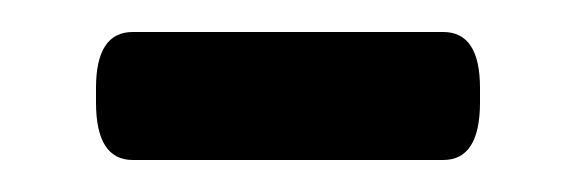

<svg xmlns="http://www.w3.org/2000/svg" viewBox="-20 -325 360 120"><path d="M63 -225Q40 -225 40 -261V-270Q40 -305 63 -305H257Q280 -305 280 -270V-261Q280 -225 257 -225Z"/></svg>

Font: Asap Medium
Style: Regular
Weight: 500
Designer: Pablo Cosgaya
Foundry: Omnibus-Type
Version: Version 3.001; ttfautohint (v1.8.3)